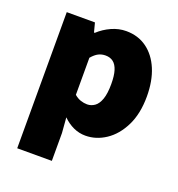

<svg xmlns="http://www.w3.org/2000/svg" viewBox="-126 -616 832 896"><g transform="rotate(20 290.0 -168.0)"><path d="M58 176V-500H198L210 -454H214Q242 -480 277.5 -496Q313 -512 350 -512Q409 -512 452.5 -480.5Q496 -449 520 -392Q544 -335 544 -258Q544 -172 514 -111.5Q484 -51 436.5 -19.5Q389 12 336 12Q305 12 276.5 -1Q248 -14 224 -38L230 38V176ZM294 -128Q314 -128 331 -140Q348 -152 358 -180Q368 -208 368 -256Q368 -297 360 -322.5Q352 -348 336.5 -360Q321 -372 298 -372Q279 -372 263 -364Q247 -356 230 -336V-152Q245 -139 261.5 -133.5Q278 -128 294 -128Z"/></g></svg>

Font: Source Sans 3 Black
Style: Regular
Weight: 900
Designer: Paul D. Hunt
Foundry: Adobe
Version: Version 3.046;hotconv 1.0.118;makeotfexe 2.5.65603